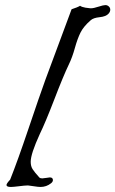

<svg xmlns="http://www.w3.org/2000/svg" viewBox="-20 -741 460 766"><path d="M161.1 -422.9 265.6 -704.1Q278.3 -708 286.1 -711.4Q293.9 -714.8 295.9 -715.8L298.8 -717.8H299.8Q300.8 -716.8 302.7 -715.8Q304.7 -714.8 308.6 -713.4Q312.5 -711.9 320.8 -710.4Q329.1 -709 339.8 -708H343.8Q353.5 -708 373 -714.4Q392.6 -720.7 400.4 -720.7Q408.2 -720.7 414.1 -715.3Q419.9 -710 419.9 -702.1Q419.9 -694.3 413.1 -686.5Q402.3 -674.8 377.4 -672.4Q352.5 -669.9 341.8 -660.2Q313.5 -635.7 301.3 -611.3Q289.1 -586.9 278.8 -549.8Q268.6 -512.7 254.9 -484.4Q232.4 -437.5 196.8 -344.7Q161.1 -252 138.7 -206.1Q102.5 -127 102.5 -95.7Q102.5 -78.1 109.9 -66.4Q117.2 -54.7 136.7 -33.2Q140.6 -29.3 148.4 -29.3Q153.3 -29.3 164.1 -31.2Q174.8 -33.2 178.7 -33.2Q189.5 -33.2 190.9 -24.9Q192.4 -16.6 183.6 -9.8Q165 4.9 141.6 4.9Q132.8 4.9 114.7 2Q96.7 -1 92.8 -1H87.9Q79.1 -1 55.7 2Q32.2 4.9 23.4 4.9Q5.9 4.9 5.9 -2.9Q5.9 -8.8 20.5 -24.4Q49.8 -97.7 93.8 -228Q137.7 -358.4 161.1 -422.9Z"/></svg>

Font: Essays1743
Style: Italic
Weight: 500
Italic angle: -10°
Designer: Based on the typeface in a 1743 English translation of the essays of Montaigne.  PostScript/TrueType font designed by Jo
Version: Version 002.100